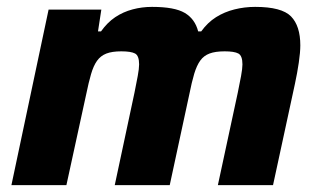

<svg xmlns="http://www.w3.org/2000/svg" viewBox="-20 -538 928 558"><path d="M13.2 0 121.2 -510H274.5L264.8 -446.8H273.6Q291.8 -472.6 314.9 -488.1Q338 -503.5 365.3 -510.7Q392.6 -518 421.8 -518Q487.5 -518 517.1 -500.4Q546.8 -482.7 555.9 -446.8H564.8Q583.4 -472.6 607.9 -488.1Q632.5 -503.5 661.6 -510.7Q690.8 -518 721.5 -518Q798.7 -518 825.8 -490.3Q852.8 -462.6 852.8 -406.1Q852.8 -386.2 848.4 -356.2Q844 -326.1 837.1 -294.1L773.5 0H613.2L671 -268.5Q676.6 -295.3 680.6 -317.1Q684.6 -339 684.6 -350.8Q684.6 -376.1 672.7 -382.5Q660.9 -388.8 632.9 -388.8Q605.8 -388.8 589.1 -382.5Q572.4 -376.3 562.1 -362.1Q551.8 -347.8 544.5 -323.8Q537.3 -299.7 530.2 -263.9L473.3 0H313.5L370.8 -268.5Q376.3 -295.3 380.3 -317.1Q384.3 -339 384.3 -350.8Q384.3 -376.1 372.5 -382.5Q360.6 -388.8 332.6 -388.8Q305.6 -388.8 288.9 -382.3Q272.2 -375.7 261.9 -361.2Q251.6 -346.7 244.6 -322.6Q237.6 -298.6 230.5 -263.9L173 0Z"/></svg>

Font: Saira Thin
Style: Italic
Weight: 100
Italic angle: -12°
Designer: Hector Gatti with collaboration of the Omnibus-Type team
Foundry: Omnibus-Type
Version: Version 1.101